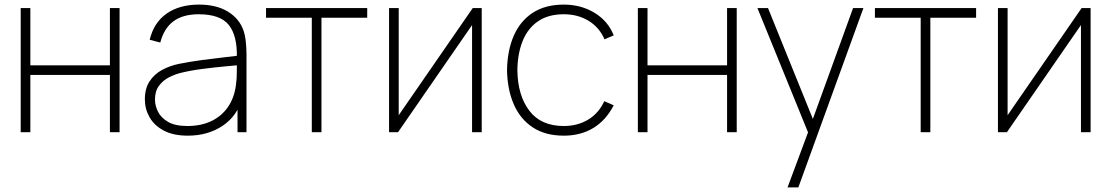

<svg xmlns="http://www.w3.org/2000/svg" viewBox="-20 -575 4833 835"><path d="M70 0V-540H112V-291H458V-540H500V0H458V-249H112V0Z M797 15Q734 15 692.5 -7Q651 -29 630.5 -65Q610 -101 610 -143Q610 -190.5 630.8 -221.8Q651.5 -253 685 -271Q718.5 -289 757 -297Q804 -306.5 857.8 -313.8Q911.5 -321 957 -326Q1002.5 -331 1025 -334L1010 -324Q1012.5 -419.5 975.2 -466.2Q938 -513 844 -513Q776 -513 734.8 -482.8Q693.5 -452.5 677 -390L631 -402Q649 -477 704.8 -516Q760.5 -555 846 -555Q921 -555 971 -524.5Q1021 -494 1039 -442Q1046 -422 1049 -393.5Q1052 -365 1052 -338V0H1013V-148L1033 -147Q1011.5 -70 947.5 -27.5Q883.5 15 797 15ZM795 -27Q853.5 -27 898.2 -48Q943 -69 970.8 -108.8Q998.5 -148.5 1006 -204Q1010 -232 1010 -264Q1010 -296 1010 -310L1032 -293Q1005.5 -290.5 958.8 -286.2Q912 -282 860 -275.2Q808 -268.5 766 -258Q741.5 -252 715.5 -239Q689.5 -226 671.8 -202.5Q654 -179 654 -142Q654 -116 667 -89.5Q680 -63 710.8 -45Q741.5 -27 795 -27Z M1336 0V-498H1137V-540H1577V-498H1378V0Z M2075 -540V0H2033V-466L1711 0H1672V-540H1714V-74L2036 -540Z M2432 15Q2351.5 15 2297 -21Q2242.5 -57 2214.5 -121.2Q2186.5 -185.5 2185 -270Q2186.5 -356.5 2214.8 -420.5Q2243 -484.5 2297.5 -519.8Q2352 -555 2432 -555Q2507 -555 2565.8 -519.2Q2624.5 -483.5 2649 -421L2609 -404Q2586.5 -456 2539.8 -484.5Q2493 -513 2432 -513Q2364 -513 2319.5 -482.2Q2275 -451.5 2253 -396.8Q2231 -342 2230 -270Q2231.5 -160 2282 -93.5Q2332.5 -27 2432 -27Q2491.5 -27 2537.5 -54.5Q2583.5 -82 2608 -135L2649 -117Q2615.5 -52 2560.5 -18.5Q2505.5 15 2432 15Z M2754 0V-540H2796V-291H3142V-540H3184V0H3142V-249H2796V0Z M3405 240 3510 -42 3511 42 3274 -540H3320L3532 -16H3500L3690 -540H3735L3452 240Z M3984 0V-498H3785V-540H4225V-498H4026V0Z M4723 -540V0H4681V-466L4359 0H4320V-540H4362V-74L4684 -540Z"/></svg>

Font: Manrope ExtraLight
Style: Regular
Weight: 200
Designer: Mikhail Sharanda
Foundry: Mikhail Sharanda
Version: Version 4.505